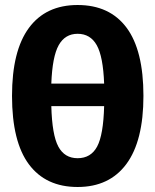

<svg xmlns="http://www.w3.org/2000/svg" viewBox="-20 -730 621 767"><path d="M553 -347Q553 -167 485 -75Q417 17 290 17Q163 17 95.5 -73.5Q28 -164 28 -347Q28 -527 95.5 -618.5Q163 -710 290 -710Q418 -710 485.5 -619.5Q553 -529 553 -347ZM185 -396H396Q392 -504 366.5 -549.5Q341 -595 290 -595Q240 -595 214.5 -549.5Q189 -504 185 -396ZM396 -306H185Q188 -191 213 -144.5Q238 -98 290 -98Q343 -98 368 -144.5Q393 -191 396 -306Z"/></svg>

Font: Fira Sans Extra Condensed
Style: Bold
Weight: 700
Width: 1
Designer: Carrois Corporate & Edenspiekermann AG
Foundry: Carrois Corporate GbR & Edenspiekermann AG
Version: Version 4.203